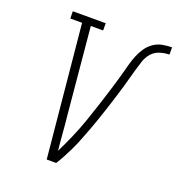

<svg xmlns="http://www.w3.org/2000/svg" viewBox="-133 -843 879 952"><g transform="rotate(20 306.5 -367.5)"><path d="M219 0 152 -697H90L89 -735H263V-697H198L240 -245Q245 -199 248.5 -152.5Q252 -106 257 -60Q268 -82 279 -105.5Q290 -129 300 -152.5Q310 -176 319.5 -199.5Q329 -223 337 -246.5Q345 -270 353 -294Q361 -318 369 -342Q377 -366 384.5 -390Q392 -414 399.5 -438Q407 -462 414 -486Q421 -510 427.5 -534Q434 -558 440.5 -582Q447 -606 456.5 -629.5Q466 -653 481 -675Q496 -697 517.5 -711.5Q539 -726 564 -730.5Q589 -735 613 -735V-697Q589 -697 563.5 -689Q538 -681 521 -661.5Q504 -642 496 -617.5Q488 -593 481 -569Q474 -545 467.5 -520.5Q461 -496 454 -472Q447 -448 439.5 -424Q432 -400 424.5 -376Q417 -352 409 -328Q401 -304 393 -280Q385 -256 376 -232Q367 -208 358 -184.5Q349 -161 339.5 -137.5Q330 -114 318.5 -90.5Q307 -67 295 -44.5Q283 -22 269 0Z"/></g></svg>

Font: Iosevka Etoile Extralight
Style: Italic
Weight: 200
Italic angle: -9°
Designer: Belleve Invis
Foundry: Belleve Invis
Version: Version 22.1.2; ttfautohint (v1.8.4)